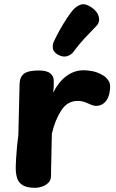

<svg xmlns="http://www.w3.org/2000/svg" viewBox="-20 -890 556 923"><path d="M74.1 -485.9Q75.1 -520.1 95.3 -535.7Q115.6 -551.2 166.4 -551.2Q204.7 -551.2 221.6 -537.4Q238.4 -523.7 238.4 -502.1Q238.4 -496.1 238.4 -487.4Q238.4 -478.7 237.9 -468.3Q237.4 -458 235.4 -444Q259.8 -494 297.7 -523.2Q335.6 -552.3 383.1 -552.3Q399.1 -552.3 424.4 -547.8Q449.8 -543.2 477.8 -526.2Q489.8 -519.2 501.8 -501.8Q513.8 -484.4 507.3 -448.7Q501.7 -415 484.1 -398.1Q466.6 -381.1 443.1 -381.1Q433.1 -381.1 424.6 -383.9Q416.1 -386.8 407.3 -391Q396.6 -396.2 383.6 -400.6Q370.7 -404.9 352.9 -404.9Q304.8 -404.9 275.1 -360Q245.4 -315.1 229.4 -248Q228.4 -214 227.9 -184.5Q227.4 -155 226.8 -129.9Q226.2 -104.9 225.7 -83.4Q225.2 -61.9 225.2 -44.9Q225.2 -22.6 211.3 -10.1Q197.4 2.4 179.9 7.7Q162.4 13 150.4 13Q109 13 88.7 0Q68.3 -13 62 -34.5Q55.7 -56 55.7 -81Q55.7 -101 57.6 -131Q59.4 -161 62.3 -191Q65.2 -221 68.2 -241ZM333.2 -641Q322.1 -626 302.7 -620Q283.2 -614 259.4 -626.6Q237.1 -639.2 234.4 -656.4Q231.8 -673.6 238 -688.3Q249.4 -713.7 266.1 -743.7Q282.8 -773.7 300.6 -800.7Q318.4 -827.7 331 -842.2Q348.8 -862 369.9 -868.2Q391.1 -874.3 420.7 -854Q448.9 -834.7 454.9 -809.3Q461 -784 444 -766Q431.7 -752.4 398.4 -718.2Q365.1 -684 333.2 -641Z"/></svg>

Font: Playpen Sans Arabic
Style: Regular
Weight: 400
Designer: Azza Alameddine, Laura Meseguer, Veronika Burian, José Scaglione
Foundry: TypeTogether
Version: Version 2.000